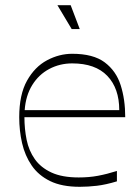

<svg xmlns="http://www.w3.org/2000/svg" viewBox="-20 -703 538 739"><path d="M287 16Q218 16 173 -6Q128 -28 102 -66Q76 -104 65 -152Q54 -200 54 -252Q54 -339 84 -392.5Q114 -446 161 -471Q208 -496 258 -496Q339 -496 383 -463Q427 -430 444.5 -375Q462 -320 462 -252H74Q74 -207 82.5 -165Q91 -123 114 -90.5Q137 -58 178 -39Q219 -20 283 -20Q323 -20 357.5 -26.5Q392 -33 430 -45V-5Q387 8 353 12Q319 16 287 16ZM439 -279Q439 -363 393 -411Q347 -459 258 -459Q210 -459 169.5 -437.5Q129 -416 104 -375.5Q79 -335 75 -279ZM256 -591 201 -683H252L287 -591Z"/></svg>

Font: Ojuju ExtraLight
Style: Regular
Weight: 200
Designer: Chisaokwu Joboson, Mirko Velimirovic
Foundry: Udi Foundry
Version: Version 1.000